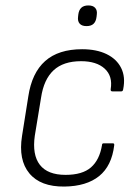

<svg xmlns="http://www.w3.org/2000/svg" viewBox="-20 -675 510 706"><path d="M217 11Q129 12 88 -37.5Q47 -87 61 -175L84 -320Q97 -407 146 -450.5Q195 -494 282 -494Q335 -494 372 -476Q409 -458 425.5 -425Q442 -392 433 -347Q432 -339 426 -339H393Q386 -339 387 -347Q395 -395 365 -422.5Q335 -450 278 -450Q213 -450 177 -416.5Q141 -383 131 -316L108 -176Q98 -106 126.5 -69Q155 -32 221 -32Q283 -32 314.5 -59.5Q346 -87 355 -141Q355 -148 361 -148H395Q401 -148 400 -141Q391 -65 344.5 -27.5Q298 10 217 11ZM298 -579Q281 -579 273 -588Q265 -597 267 -613L268 -622Q270 -638 279 -646.5Q288 -655 305 -655Q322 -655 330 -646Q338 -637 336 -622L335 -613Q333 -596 324 -587.5Q315 -579 298 -579Z"/></svg>

Font: Sofia Sans Semi Condensed Light
Style: Italic
Weight: 300
Italic angle: -9°
Version: Version 4.100